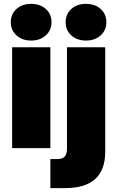

<svg xmlns="http://www.w3.org/2000/svg" viewBox="-20 -757 600 981"><path d="M42 0V-515.6H237.3V0ZM139.2 -549.8Q93.3 -549.8 64.2 -576.2Q35.2 -602.5 35.2 -644Q35.2 -685.1 64.2 -711.2Q93.3 -737.3 139.2 -737.3Q185.1 -737.3 214.1 -711.2Q243.2 -685.1 243.2 -644Q243.2 -602.5 214.1 -576.2Q185.1 -549.8 139.2 -549.8ZM322.3 -515.6H517.6V18.6Q517.6 204.1 312.5 204.1H237.3V55.7H273.4Q299.3 55.7 310.8 42.7Q322.3 29.8 322.3 0ZM419.4 -549.8Q373.5 -549.8 344.5 -576.2Q315.4 -602.5 315.4 -644Q315.4 -685.1 344.5 -711.2Q373.5 -737.3 419.4 -737.3Q465.3 -737.3 494.4 -711.2Q523.4 -685.1 523.4 -644Q523.4 -602.5 494.4 -576.2Q465.3 -549.8 419.4 -549.8Z"/></svg>

Font: Inter Display Black
Style: Regular
Weight: 900
Designer: Rasmus Andersson
Foundry: rsms
Version: Version 4.000;git-a52131595